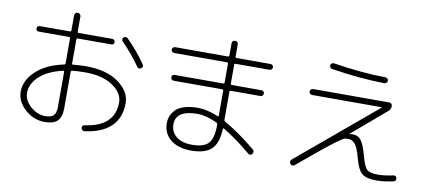

<svg xmlns="http://www.w3.org/2000/svg" viewBox="-74 -1079 3148 1401"><g transform="rotate(10 1500.0 -378.5)"><path d="M373 -367Q262 -342 201 -286Q140 -230 140 -163Q140 -108 190 -63Q240 -18 300 -18Q343 -18 361.5 -36.5Q380 -55 380 -99V-360Q380 -363 378 -365.5Q376 -368 373 -367ZM303 25Q221 25 157 -32.5Q93 -90 93 -163Q93 -246 166 -315.5Q239 -385 371 -413Q380 -415 380 -423V-608Q380 -617 371 -617H147Q127 -617 127 -637Q127 -658 147 -658H371Q380 -658 380 -667V-778Q380 -788 386.5 -795Q393 -802 403 -802Q413 -802 420 -795Q427 -788 427 -778V-667Q427 -658 435 -658H684Q693 -658 699 -652Q705 -646 705 -637Q705 -617 684 -617H435Q427 -617 427 -608V-430Q427 -421 436 -423Q486 -428 532 -428Q683 -428 772.5 -363.5Q862 -299 862 -212Q862 -104 796 -40Q730 24 602 41Q593 42 586 36.5Q579 31 577 22Q574 2 595 -2Q814 -32 814 -210Q814 -279 738 -331Q662 -383 532 -383Q474 -383 436 -378Q427 -376 427 -368V-98Q427 -33 397.5 -4Q368 25 303 25ZM794 -682Q875 -601 935 -513Q947 -496 929 -484Q911 -472 899 -489Q839 -576 763 -652Q757 -658 756.5 -667Q756 -676 763 -682Q770 -688 779 -688Q788 -688 794 -682Z M1547 -170V-176Q1547 -185 1538 -189Q1456 -227 1393 -227Q1232 -227 1232 -122Q1232 -65 1274.5 -31.5Q1317 2 1390 2Q1478 2 1512.5 -36Q1547 -74 1547 -170ZM1147 -635Q1138 -635 1131.5 -641.5Q1125 -648 1125 -657Q1125 -666 1131.5 -672Q1138 -678 1147 -678H1538Q1547 -678 1547 -687V-777Q1547 -787 1553.5 -793.5Q1560 -800 1570 -800Q1580 -800 1586.5 -793.5Q1593 -787 1593 -777V-687Q1593 -678 1602 -678H1853Q1862 -678 1868.5 -672Q1875 -666 1875 -657Q1875 -648 1868.5 -641.5Q1862 -635 1853 -635H1602Q1593 -635 1593 -626V-487Q1593 -478 1602 -478H1822Q1831 -478 1837 -472Q1843 -466 1843 -457Q1843 -448 1837 -441.5Q1831 -435 1822 -435H1602Q1593 -435 1593 -426V-218Q1593 -210 1600 -206Q1704 -149 1835 -41Q1842 -35 1842.5 -25.5Q1843 -16 1837 -9Q1824 8 1805 -7Q1699 -96 1601 -155Q1599 -157 1596 -155.5Q1593 -154 1593 -151Q1589 -45 1542 0Q1495 45 1390 45Q1295 45 1239 -0.5Q1183 -46 1183 -122Q1183 -149 1192 -173Q1201 -197 1222 -220Q1243 -243 1286 -257Q1329 -271 1390 -271Q1455 -271 1539 -236Q1547 -232 1547 -241V-426Q1547 -435 1538 -435H1178Q1169 -435 1163 -441.5Q1157 -448 1157 -457Q1157 -466 1163 -472Q1169 -478 1178 -478H1538Q1547 -478 1547 -487V-626Q1547 -635 1538 -635Z M2155 18Q2137 32 2123 15Q2117 8 2118 -2Q2119 -12 2126 -18L2708 -506V-507Q2708 -508 2707 -508H2191Q2182 -508 2175.5 -514.5Q2169 -521 2169 -530Q2169 -539 2175.5 -545.5Q2182 -552 2191 -552H2755Q2765 -552 2771.5 -545.5Q2778 -539 2778 -529Q2778 -505 2761 -491L2507 -274L2506 -273H2508Q2519 -277 2534 -277Q2573 -277 2596 -247.5Q2619 -218 2642 -132Q2662 -58 2684 -38.5Q2706 -19 2764 -19Q2814 -19 2877 -33Q2898 -37 2902 -17Q2907 4 2885 10Q2810 25 2761 25Q2686 25 2653.5 -2.5Q2621 -30 2600 -110Q2581 -183 2560 -210.5Q2539 -238 2509 -238Q2490 -238 2479.5 -235Q2469 -232 2429.5 -204Q2390 -176 2334.5 -130.5Q2279 -85 2155 18ZM2310 -763Q2526 -729 2695 -728Q2704 -728 2711 -721.5Q2718 -715 2718 -706Q2718 -697 2711 -690.5Q2704 -684 2695 -684Q2513 -687 2302 -720Q2293 -722 2288 -729Q2283 -736 2284 -745Q2285 -754 2293 -759.5Q2301 -765 2310 -763Z"/></g></svg>

Font: Rounded Mplus 1c Light
Style: Regular
Weight: 300
Version: Version 1.059.20150529